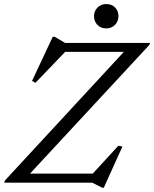

<svg xmlns="http://www.w3.org/2000/svg" viewBox="-34 -878 740 923"><path d="M687 -671.5 684 -662 101 -33.5 98.5 -43.5H412L535 -177.5L554.5 -173.5L465 24.5H457.5L409 0H-13.5L-10.5 -10L570 -638L574.5 -628.5H279L136.5 -480L120 -489L219.5 -701H229.5L279 -671.5ZM476.5 -741.5Q450.5 -741.5 434.2 -758.5Q418 -775.5 418 -799.5Q418 -824.5 434.5 -841.5Q451 -858.5 477 -858.5Q503.5 -858.5 519.5 -841.8Q535.5 -825 535.5 -800.5Q535.5 -776 519.2 -758.8Q503 -741.5 476.5 -741.5Z"/></svg>

Font: Newsreader 20pt
Style: Italic
Weight: 400
Italic angle: -17°
Version: Version 1.003